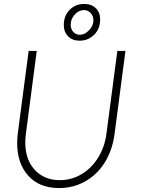

<svg xmlns="http://www.w3.org/2000/svg" viewBox="-20 -943 725 972"><path d="M67 -218Q67 -242 70 -267L125 -685H166L111 -265Q108 -243 108 -222Q108 -135 156 -83Q204 -31 283 -31Q342 -31 392.5 -61Q443 -91 476.5 -144.5Q510 -198 519 -267L574 -685H615L560 -265Q549 -182 510 -120Q471 -58 411 -24.5Q351 9 279 9Q179 9 123 -53.5Q67 -116 67 -218ZM303 -817Q303 -863 332.5 -893Q362 -923 406 -923Q443 -923 465 -901.5Q487 -880 487 -845Q487 -797 456.5 -767Q426 -737 383 -737Q347 -737 325 -759Q303 -781 303 -817ZM453 -840Q453 -862 439 -877Q425 -892 405 -892Q379 -892 358.5 -869.5Q338 -847 338 -818Q338 -795 351.5 -781Q365 -767 384 -767Q409 -767 431 -790Q453 -813 453 -840Z"/></svg>

Font: Bellota Text Light
Style: Italic
Weight: 300
Italic angle: -7.5°
Designer: Kemie Guaida
Foundry: Kemie Guaida
Version: Version 4.001